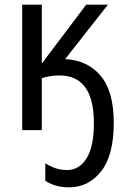

<svg xmlns="http://www.w3.org/2000/svg" viewBox="-20 -557 541 822"><path d="M259 -304 442 -537H349L159 -285V-537H75V0H159V-222Q193 -234 234 -234Q382 -234 382 -30Q382 71 350.5 121Q319 171 267 171Q240 171 217 163Q194 155 174 142V217Q216 245 276 245Q359 245 413 176.5Q467 108 467 -31Q467 -166 411 -232.5Q355 -299 259 -304Z"/></svg>

Font: Noto Sans UI SemiCondensed
Style: Regular
Weight: 400
Width: 4
Designer: Monotype Design Team
Foundry: Monotype Imaging Inc.
Version: 1.001